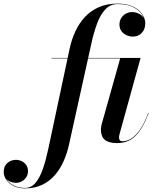

<svg xmlns="http://www.w3.org/2000/svg" viewBox="-210 -780 858 1060"><path d="M-72 260Q-108.5 260 -134.8 246.8Q-161 233.5 -175.2 212.8Q-189.5 192 -189.5 170Q-189.5 137 -169.2 119.8Q-149 102.5 -121.5 102.5Q-106 102.5 -90.8 109.5Q-75.5 116.5 -65.5 130.5Q-55.5 144.5 -55.5 166Q-55.5 183 -64.5 197.5Q-73.5 212 -88.8 220.8Q-104 229.5 -122.5 229.5Q-138 229.5 -153 223.2Q-168 217 -178.2 203.8Q-188.5 190.5 -188.5 170H-187Q-187 191 -173 211.2Q-159 231.5 -133.2 244.5Q-107.5 257.5 -72 257.5Q-36.5 257.5 -12.8 228.2Q11 199 27.8 149.5Q44.5 100 57 40L174.5 -511.5Q185 -561.5 205.8 -606.2Q226.5 -651 258.5 -685.8Q290.5 -720.5 335.2 -740.2Q380 -760 439 -760Q481 -760 510.5 -749.2Q540 -738.5 557.8 -721.8Q575.5 -705 583.8 -686.5Q592 -668 592 -652Q592 -618 572.5 -598Q553 -578 523.5 -578Q506.5 -578 489.5 -585.2Q472.5 -592.5 461 -607.5Q449.5 -622.5 449.5 -644.5Q449.5 -664.5 459 -680Q468.5 -695.5 484.5 -704.5Q500.5 -713.5 519.5 -713.5Q536.5 -713.5 553 -706.2Q569.5 -699 580.2 -685.5Q591 -672 591 -652H589.5Q589.5 -673.5 574.8 -698Q560 -722.5 526.8 -740Q493.5 -757.5 439 -757.5Q399 -757.5 371.5 -728.2Q344 -699 325.8 -649.5Q307.5 -600 294.5 -540L172.5 11.5Q162 62 142.5 107Q123 152 93.5 186.2Q64 220.5 23.2 240.2Q-17.5 260 -72 260ZM436.5 10Q390.5 10 368.8 -8Q347 -26 347 -65.5Q347 -69.5 348.2 -77.5Q349.5 -85.5 350.5 -91L453.5 -457.5H74.5V-460H566L449.5 -38Q447 -28 447 -20Q447 -12 451.8 -6Q456.5 0 466 0Q491.5 0 516.2 -16Q541 -32 564.5 -66.8Q588 -101.5 608.5 -156.5L611 -156Q578.5 -70.5 538.5 -30.2Q498.5 10 436.5 10Z"/></svg>

Font: Bodoni Moda 72pt SemiBold
Style: Italic
Weight: 600
Italic angle: -13°
Designer: Owen Earl
Foundry: indestructible type
Version: Version 2.004